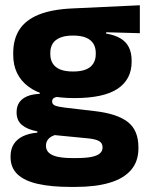

<svg xmlns="http://www.w3.org/2000/svg" viewBox="-20 -533 571 744"><path d="M268.3 -152.9Q149.9 -152.9 90.6 -197.1Q31.2 -241.2 31.2 -320.6V-327.2Q31.2 -381.2 55.3 -418.4Q79.4 -455.6 130 -476.2Q180.6 -496.7 259.5 -500.3L521.9 -512.6V-404.4L391.4 -408V-402.8Q425 -397.4 446.8 -384.3Q468.7 -371.1 479.4 -349.7Q490.1 -328.3 490.1 -297.7V-294Q490.1 -225.3 435.9 -189.1Q381.7 -152.9 268.3 -152.9ZM260.8 79.5H276.1Q311.9 79.5 334.1 75.1Q356.3 70.6 366.8 61.6Q377.4 52.6 377.4 39.2V38Q377.4 20.5 362.7 13Q348 5.5 318.5 2.9L173.3 -11.3L206.8 -13.4Q192.2 -10.8 181.3 -5Q170.4 0.8 164.3 9.9Q158.2 19 158.2 31.9V32.9Q158.2 48.2 169.1 58.7Q180 69.2 202.8 74.4Q225.5 79.5 260.8 79.5ZM272.7 191.3H253.4Q179.3 191.3 127.2 179.7Q75.1 168.1 48 142.6Q20.9 117 20.9 75.2V73.2Q20.9 44.7 33.5 25.2Q46.1 5.7 69.5 -5.4Q93 -16.4 124.7 -19V-24Q86.1 -31.2 65.2 -48.6Q44.3 -66 44.3 -97.4V-98.2Q44.3 -120.7 54.7 -136Q65.1 -151.3 85.2 -159.8Q105.2 -168.2 134 -169.3V-186.2L247.1 -157.7L213.8 -158.2Q196.5 -158 189.2 -153.5Q182 -148.9 182 -140.1V-139.6Q182 -128.4 193.7 -123.8Q205.4 -119.1 231.8 -116L348.4 -102.3Q433.6 -92.4 475 -60.5Q516.4 -28.6 516.4 38.3V41.5Q516.4 92.7 487.7 125.8Q459.1 159 404.7 175.1Q350.3 191.3 272.7 191.3ZM263.3 -255.9Q293.1 -255.9 312.4 -263.6Q331.7 -271.4 341.4 -286.6Q351.1 -301.8 351.1 -323.5V-327.8Q351.1 -349.4 341.4 -364.4Q331.8 -379.5 312.7 -387.3Q293.5 -395.2 263.7 -395.2H263Q232.6 -395.2 213.1 -387.1Q193.5 -379 184.2 -364.1Q174.9 -349.1 174.9 -327.7V-323.5Q174.9 -301.8 184.6 -286.6Q194.3 -271.4 213.9 -263.6Q233.5 -255.9 263.3 -255.9Z"/></svg>

Font: Anek Malayalam Medium
Style: Regular
Weight: 500
Designer: Maithili Shingre (Malayalam) & Yesha Goshar (Latin)
Foundry: Ek Type
Version: Version 1.003